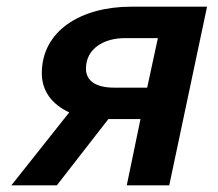

<svg xmlns="http://www.w3.org/2000/svg" viewBox="-20 -554 653 574"><path d="M14 0H150L304 -198H400L359 0H486L599 -534H372C222 -534 105 -462 105 -335C105 -284 133 -243 187 -218ZM321 -292C267 -292 237 -312 237 -349C237 -409 291 -440 353 -440H452L420 -292Z"/></svg>

Font: Geist SemiBold
Style: Italic
Weight: 600
Italic angle: -12°
Designer: Basement.studio, Andrés Briganti, Mateo Zaragoza
Foundry: Basement.studio, Vercel, Andrés Briganti, Guido Ferreyra, Mateo Zaragoza
Version: Version 1.500